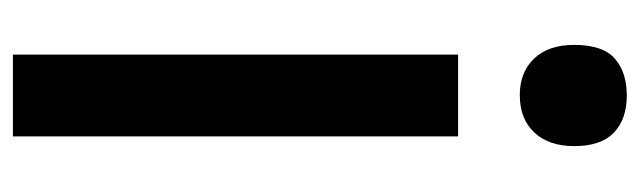

<svg xmlns="http://www.w3.org/2000/svg" viewBox="-358 -608 967 290"><g transform="rotate(90 125.0 -463.5)"><path d="M124 -765.6Q89.8 -765.6 69.1 -787.1Q48.3 -808.6 48.3 -847.7Q48.3 -891.1 69.1 -909.2Q89.8 -927.2 124.5 -927.2Q160.6 -927.2 180.9 -907.7Q201.2 -888.2 201.2 -847.7Q201.2 -809.6 180.7 -787.6Q160.2 -765.6 124 -765.6ZM63 -672.4H186.5V0H63Z"/></g></svg>

Font: Fjalla One
Style: Regular
Weight: 400
Designer: Irina Smirnova, Eben Sorkin
Foundry: Sorkin Type
Version: Version 1.002; ttfautohint (v1.8.4.7-5d5b);gftools[0.9.25]